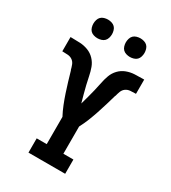

<svg xmlns="http://www.w3.org/2000/svg" viewBox="-225 -1065 1050 1178"><g transform="rotate(30 300.0 -475.5)"><path d="M170 0V-101H241V-294Q224 -326 210.5 -360Q197 -394 185.5 -428.5Q174 -463 163.5 -498Q153 -533 143 -568H142Q138 -585 131.5 -602Q125 -619 111 -629Q97 -639 79 -640.5Q61 -642 44 -642H39V-743H49Q78 -743 107 -741.5Q136 -740 163.5 -729.5Q191 -719 211.5 -697.5Q232 -676 242 -648.5Q252 -621 257.5 -592.5Q263 -564 270 -535.5Q277 -507 284.5 -479Q292 -451 300 -423Q308 -451 315.5 -479Q323 -507 330 -535.5Q337 -564 342.5 -592.5Q348 -621 358 -648.5Q368 -676 388.5 -697.5Q409 -719 436.5 -729.5Q464 -740 493 -741.5Q522 -743 551 -743H561V-642H556Q539 -642 521 -640.5Q503 -639 489 -629Q475 -619 468.5 -602Q462 -585 458 -568H457Q447 -533 436.5 -498Q426 -463 414.5 -428.5Q403 -394 389.5 -360Q376 -326 359 -294V-101H430V0ZM415 -819Q402 -819 388.5 -823Q375 -827 366 -836Q357 -845 353 -858.5Q349 -872 349 -885Q349 -898 353 -911.5Q357 -925 366 -934Q375 -943 388.5 -947Q402 -951 415 -951Q428 -951 441.5 -947Q455 -943 464 -934Q473 -925 477 -911.5Q481 -898 481 -885Q481 -872 477 -858.5Q473 -845 464 -836Q455 -827 441.5 -823Q428 -819 415 -819ZM185 -819Q172 -819 158.5 -823Q145 -827 136 -836Q127 -845 123 -858.5Q119 -872 119 -885Q119 -898 123 -911.5Q127 -925 136 -934Q145 -943 158.5 -947Q172 -951 185 -951Q198 -951 211.5 -947Q225 -943 234 -934Q243 -925 247 -911.5Q251 -898 251 -885Q251 -872 247 -858.5Q243 -845 234 -836Q225 -827 211.5 -823Q198 -819 185 -819Z"/></g></svg>

Font: Iosevka Plex Etoile
Style: Bold
Weight: 700
Designer: Belleve Invis
Foundry: Belleve Invis
Version: Version 25.1.1; ttfautohint (v1.8.4)